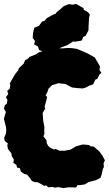

<svg xmlns="http://www.w3.org/2000/svg" viewBox="-36 -934 556 981"><path d="M287 27 261 22 244 25 233 21 211 23 199 13 190 16 179 9 156 -3H144L127 -9L118 -23L102 -42L88 -45L70 -58L66 -74L51 -78L48 -91L32 -103L35 -118L24 -137L22 -151L5 -172L1 -193L5 -200L-12 -215L-15 -230L-6 -251L-4 -267L-5 -283L-16 -327L-6 -362L-16 -379L-11 -397L-1 -404L2 -424L-6 -438L6 -453L1 -470L13 -480L17 -499L14 -507L21 -520L41 -555L46 -561L57 -575L60 -585L77 -601L85 -609L92 -626L108 -635L114 -643L147 -656L161 -666L181 -672L192 -679L218 -684H234L244 -690L262 -687H286L310 -689L332 -688L358 -684L391 -670L409 -662L415 -659L449 -640L453 -632L469 -605L475 -594L472 -577L482 -562L472 -553L461 -531L451 -527L440 -503L417 -495L403 -487L387 -482L358 -484L332 -487L313 -497L298 -505L278 -507L262 -509L248 -504L230 -499L212 -481L206 -463L197 -447L205 -438L197 -407L192 -390L195 -379L182 -357L184 -327L185 -316L191 -284L190 -268L191 -251L186 -237L201 -218L203 -202L210 -189L221 -179L240 -170L247 -173L268 -164H296L310 -167L323 -169L347 -183L351 -186L387 -196L419 -193L425 -187L443 -185L472 -160L487 -139L500 -115L493 -99L495 -81L490 -72L483 -41L477 -25L453 -13L417 -4L398 8L374 12H360L353 24L315 23ZM218 -663 187 -670 164 -678 158 -696 138 -708 143 -724 131 -740 133 -766 139 -792 163 -802 179 -824 191 -827 204 -842 233 -858 250 -865 252 -871 269 -884 290 -903 316 -913 335 -910 353 -914 391 -892 392 -884 414 -871 423 -860 419 -843 417 -807 416 -779 402 -752 389 -745 382 -727 348 -721 337 -722 309 -704 270 -689 243 -672Z"/></svg>

Font: Winky Rough Black
Style: Regular
Weight: 900
Designer: Simon Atzbach
Foundry: typofactur
Version: Version 1.206; ttfautohint (v1.8.4.7-5d5b)